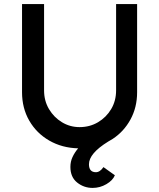

<svg xmlns="http://www.w3.org/2000/svg" viewBox="-20 -721 780 941"><path d="M434 200Q391 200 358 173.5Q325 147 325 97Q325 71 335.5 48.5Q346 26 363 6Q284 4 221.5 -32Q159 -68 123.5 -129.5Q88 -191 88 -269V-701H196V-278Q196 -227 220 -186.5Q244 -146 283.5 -122Q323 -98 370 -98Q420 -98 460.5 -122Q501 -146 525 -186.5Q549 -227 549 -278V-701H652V-269Q652 -195 619.5 -135.5Q587 -76 532 -40Q521 -33 510 -27Q416 31 416 84Q416 123 450 123Q470 123 487 98L543 138Q533 163 501.5 181.5Q470 200 434 200Z"/></svg>

Font: Lexend
Style: Regular
Weight: 400
Designer: Bonnie Shaver-Troup, Thomas Jockin
Foundry: Lexend
Version: Version 1.007; ttfautohint (v1.8.3)